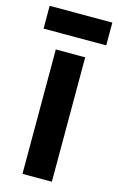

<svg xmlns="http://www.w3.org/2000/svg" viewBox="-126 -766 500 814"><g transform="rotate(15 124.5 -359.0)"><path d="M262 -718H-13V-618H262ZM189 0V-546H60V0Z"/></g></svg>

Font: Noto Sans Tamil ExtraCondensed
Style: Bold
Weight: 700
Width: 2
Designer: Jelle Bosma - Monotype Design Team
Foundry: Monotype Imaging Inc.
Version: Version 2.004